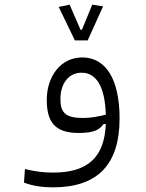

<svg xmlns="http://www.w3.org/2000/svg" viewBox="-20 -581 626 824"><path d="M206.5 223.1C401.4 223.1 493.2 123 493.2 -72.8C493.2 -240.2 434.6 -334.5 333 -334.5C237.8 -334.5 180.7 -249.5 180.7 -152.8C180.7 -56.2 216.3 -10.3 318.4 -10.3C385.3 -10.3 408.7 -25.9 423.8 -48.3L434.1 -48.8C428.2 91.8 359.4 159.7 208 159.7C165.5 159.7 130.4 154.8 86.9 144.5L83 202.6C118.2 216.8 164.1 223.1 206.5 223.1ZM434.1 -88.9C402.8 -81.1 371.6 -74.7 336.4 -74.7C261.7 -74.7 239.3 -96.7 239.3 -156.2C239.3 -218.8 272 -269 330.1 -269C394.5 -269 430.7 -207 434.1 -88.9ZM301.3 -407.7H356.4L422.4 -553.7L376 -561L331.5 -453.1H325.7L278.8 -561L231.9 -551.3Z"/></svg>

Font: Cascadia Code Light
Style: Regular
Weight: 300
Monospace: yes
Designer: Aaron Bell
Foundry: Saja Typeworks
Version: Version 2404.023